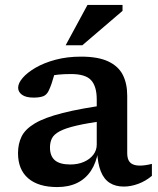

<svg xmlns="http://www.w3.org/2000/svg" viewBox="-20 -747 641 778"><path d="M426.5 -324 410 -258.5Q335 -248.5 290 -238Q245 -227.5 221.8 -215Q198.5 -202.5 190.5 -186.5Q182.5 -170.5 182.5 -149.5Q182.5 -114.5 202.5 -97.5Q222.5 -80.5 265 -80.5Q295.5 -80.5 319.8 -91Q344 -101.5 358 -119.8Q372 -138 372 -161V-344Q372 -397 349.2 -422Q326.5 -447 267.5 -447Q238 -447 214.8 -444.5Q191.5 -442 172 -437L207 -474Q202.5 -453.5 198 -437.5Q193.5 -421.5 189 -408.2Q184.5 -395 178.5 -382Q170 -362.5 155 -357Q140 -351.5 116 -351.5Q85 -351.5 69.2 -363Q53.5 -374.5 53.5 -391.5Q53.5 -410 72 -431.5Q90.5 -453 124.5 -472.8Q158.5 -492.5 205.2 -505Q252 -517.5 308.5 -517.5Q377.5 -517.5 418.5 -498.2Q459.5 -479 477.5 -443.8Q495.5 -408.5 495.5 -359.5V-127Q495.5 -108.5 501.2 -97.2Q507 -86 518.5 -81Q530 -76 547 -76Q557.5 -76 569.8 -77.8Q582 -79.5 595.5 -83V-34.5Q570 -13 540 -2Q510 9 481.5 9Q448 9 424.5 -6Q401 -21 388.5 -52.5Q376 -84 373.5 -133L378 -135Q370 -87.5 348.5 -55Q327 -22.5 292.8 -5.8Q258.5 11 212 11Q135.5 11 94.2 -24.5Q53 -60 53 -126.5Q53 -164 67.5 -193.8Q82 -223.5 121.2 -247Q160.5 -270.5 234.2 -289.2Q308 -308 426.5 -324ZM246 -563.5 334.5 -727H476.5V-703L313.5 -563.5Z"/></svg>

Font: Newsreader 7pt Medium
Style: Regular
Weight: 500
Designer: Hugues Gentile
Foundry: Production Type
Version: Version 1.003